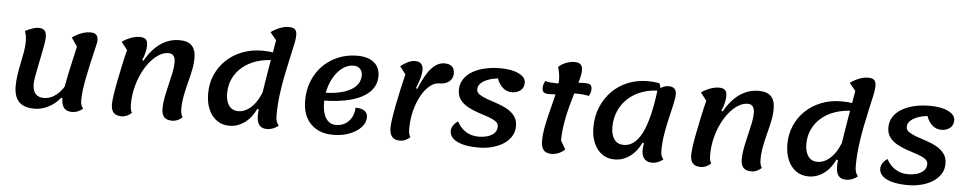

<svg xmlns="http://www.w3.org/2000/svg" viewBox="-43 -1116 7457 1483"><g transform="rotate(5 3686.0 -375.0)"><path d="M244 25Q163 25 124 -15Q85 -55 85 -137Q85 -179 92 -226Q99 -273 109 -319.5Q119 -366 126 -408Q133 -450 133 -485Q133 -509 129.5 -530Q126 -551 119 -566Q146 -581 174.5 -590.5Q203 -600 221 -600Q254 -600 269 -584.5Q284 -569 284 -533Q284 -511 277.5 -474Q271 -437 262 -392.5Q253 -348 244 -303.5Q235 -259 228.5 -222.5Q222 -186 222 -166Q222 -115 244 -89.5Q266 -64 309 -64Q363 -64 410.5 -103.5Q458 -143 485 -211L484 -57L443 -78Q421 -48 388.5 -24.5Q356 -1 319 12Q282 25 244 25ZM536 25Q493 25 473 0Q453 -25 453 -79Q453 -104 461 -154.5Q469 -205 486 -285.5Q503 -366 530 -481L484 -548Q508 -565 532 -576.5Q556 -588 579 -594Q602 -600 623 -600Q656 -600 670 -586Q684 -572 684 -539Q684 -531 677.5 -503.5Q671 -476 661.5 -436Q652 -396 641.5 -348.5Q631 -301 621 -251Q611 -201 605 -155.5Q599 -110 599 -73Q599 -27 620 -9Q582 25 536 25Z M921 25Q878 25 858 3.5Q838 -18 838 -62Q838 -84 844.5 -130.5Q851 -177 863 -238Q875 -299 889 -364.5Q903 -430 918 -489L871 -548Q900 -570 937.5 -584Q975 -598 1007 -598Q1041 -598 1055 -583.5Q1069 -569 1069 -537Q1069 -511 1061 -479.5Q1053 -448 1041 -422L1051 -417Q1104 -510 1170.5 -555Q1237 -600 1316 -600Q1380 -600 1411 -568.5Q1442 -537 1442 -471Q1442 -426 1432 -378Q1422 -330 1408.5 -279Q1395 -228 1385 -176Q1375 -124 1375 -73Q1375 -29 1391 -9Q1354 25 1313 25Q1270 25 1250 3.5Q1230 -18 1230 -62Q1230 -103 1239.5 -152.5Q1249 -202 1261.5 -252Q1274 -302 1283 -346.5Q1292 -391 1292 -424Q1292 -459 1279 -476Q1266 -493 1240 -493Q1202 -493 1165.5 -470Q1129 -447 1096.5 -407.5Q1064 -368 1038.5 -314.5Q1013 -261 998.5 -199.5Q984 -138 984 -73Q984 -29 998 -9Q961 25 921 25Z M1755 25Q1700 25 1658.5 -4Q1617 -33 1594 -86Q1571 -139 1571 -210Q1571 -288 1600.5 -355Q1630 -422 1682 -471Q1734 -520 1805 -547.5Q1876 -575 1960 -575Q2010 -575 2049 -567Q2055 -555 2058 -540.5Q2061 -526 2061 -509Q1984 -509 1920.5 -488Q1857 -467 1811.5 -428.5Q1766 -390 1741.5 -338Q1717 -286 1717 -224Q1717 -162 1742.5 -127.5Q1768 -93 1815 -93Q1848 -93 1881 -112Q1914 -131 1942 -167.5Q1970 -204 1989 -254L1981 -116L1960 -124Q1927 -53 1873 -14Q1819 25 1755 25ZM2046 25Q2006 25 1987 0.5Q1968 -24 1968 -74Q1968 -92 1972.5 -130Q1977 -168 1984.5 -220Q1992 -272 2001.5 -331Q2011 -390 2021 -450Q2031 -510 2041 -565Q2051 -620 2058 -664L2010 -723Q2041 -746 2078 -760.5Q2115 -775 2147 -775Q2181 -775 2195.5 -761.5Q2210 -748 2210 -715Q2210 -689 2200 -642Q2190 -595 2175.5 -532Q2161 -469 2146.5 -395.5Q2132 -322 2122 -243.5Q2112 -165 2112 -85Q2112 -57 2118.5 -39Q2125 -21 2136 -9Q2117 7 2094 16Q2071 25 2046 25Z M2560 25Q2449 25 2385.5 -40.5Q2322 -106 2322 -221Q2322 -303 2350 -372.5Q2378 -442 2428 -492.5Q2478 -543 2546 -571.5Q2614 -600 2694 -600Q2777 -600 2823.5 -562.5Q2870 -525 2870 -456Q2870 -385 2819.5 -334.5Q2769 -284 2673.5 -258Q2578 -232 2443 -232L2455 -293Q2591 -295 2666 -336.5Q2741 -378 2741 -452Q2741 -483 2722.5 -502Q2704 -521 2672 -521Q2631 -521 2594.5 -497Q2558 -473 2529.5 -431Q2501 -389 2485 -333.5Q2469 -278 2469 -216Q2469 -140 2497 -96.5Q2525 -53 2574 -53Q2635 -53 2673.5 -93Q2712 -133 2715 -199Q2760 -199 2784.5 -182.5Q2809 -166 2809 -131Q2809 -90 2776 -54.5Q2743 -19 2687 3Q2631 25 2560 25Z M3080 25Q3037 25 3017 1.5Q2997 -22 2997 -71Q2997 -91 3003.5 -136Q3010 -181 3021.5 -241.5Q3033 -302 3047.5 -366.5Q3062 -431 3076 -489L3030 -548Q3058 -570 3086.5 -584Q3115 -598 3143 -598Q3176 -598 3190.5 -580Q3205 -562 3205 -537Q3205 -503 3194 -467Q3183 -431 3167 -390L3177 -385Q3206 -456 3236 -504Q3266 -552 3299.5 -576Q3333 -600 3371 -600Q3408 -600 3428 -582Q3448 -564 3448 -529Q3448 -490 3420 -466Q3392 -442 3343 -442Q3304 -442 3268 -411.5Q3232 -381 3203.5 -329Q3175 -277 3158.5 -211Q3142 -145 3142 -73Q3142 -29 3157 -9Q3120 25 3080 25Z M3687 25Q3614 25 3564 11.5Q3514 -2 3488.5 -26.5Q3463 -51 3463 -84Q3463 -105 3476 -126Q3489 -147 3513 -162Q3539 -113 3581.5 -86Q3624 -59 3679 -59Q3717 -59 3749.5 -68.5Q3782 -78 3802 -98.5Q3822 -119 3822 -150Q3822 -174 3798.5 -190Q3775 -206 3738 -218.5Q3701 -231 3660 -244.5Q3619 -258 3582 -278Q3545 -298 3521.5 -328.5Q3498 -359 3498 -406Q3498 -452 3521 -488Q3544 -524 3585.5 -549Q3627 -574 3682.5 -587Q3738 -600 3803 -600Q3892 -600 3946 -573.5Q4000 -547 4000 -505Q4000 -465 3973 -444Q3946 -423 3906 -423Q3868 -423 3838 -448Q3808 -473 3791 -520Q3722 -512 3680.5 -486Q3639 -460 3639 -422Q3639 -398 3662.5 -382.5Q3686 -367 3722 -354Q3758 -341 3800 -327.5Q3842 -314 3878 -294Q3914 -274 3938 -243Q3962 -212 3962 -164Q3962 -121 3940.5 -86Q3919 -51 3881.5 -26.5Q3844 -2 3794 11.5Q3744 25 3687 25Z M4254 25Q4232 25 4213.5 17.5Q4195 10 4183.5 -11Q4172 -32 4172 -73Q4172 -114 4181 -165Q4190 -216 4203.5 -270.5Q4217 -325 4230.5 -377.5Q4244 -430 4253 -475Q4262 -520 4262 -551Q4262 -573 4258 -598Q4254 -623 4246 -649Q4269 -671 4302.5 -684.5Q4336 -698 4371 -698Q4403 -698 4417.5 -683.5Q4432 -669 4432 -636Q4432 -610 4420.5 -567.5Q4409 -525 4392.5 -471Q4376 -417 4359 -354Q4342 -291 4330.5 -223Q4319 -155 4318 -85L4357 -19Q4334 3 4306.5 14Q4279 25 4254 25ZM4195 -434Q4164 -434 4152.5 -444Q4141 -454 4141 -477Q4141 -489 4144.5 -503Q4148 -517 4157 -532Q4175 -526 4201 -524Q4227 -522 4249 -522Q4303 -522 4357 -532.5Q4411 -543 4465 -543Q4496 -543 4507 -532.5Q4518 -522 4518 -499Q4518 -488 4514 -474Q4510 -460 4502 -446Q4485 -451 4459 -453.5Q4433 -456 4412 -456Q4359 -456 4304 -445Q4249 -434 4195 -434Z M4742 25Q4687 25 4645.5 -4Q4604 -33 4581 -86Q4558 -139 4558 -210Q4558 -294 4587.5 -365Q4617 -436 4669 -489Q4721 -542 4792 -571Q4863 -600 4947 -600Q4991 -600 5036 -592Q5042 -581 5045 -566Q5048 -551 5048 -534Q4969 -534 4905.5 -510.5Q4842 -487 4797 -444.5Q4752 -402 4728 -345.5Q4704 -289 4704 -224Q4704 -162 4729.5 -127.5Q4755 -93 4802 -93Q4889 -93 4944 -202.5Q4999 -312 5026 -534Q5042 -554 5064 -564.5Q5086 -575 5111 -575Q5139 -575 5154.5 -561Q5170 -547 5170 -520Q5170 -489 5159 -440Q5148 -391 5133.5 -331Q5119 -271 5108 -205Q5097 -139 5097 -73Q5097 -29 5119 -9Q5099 8 5077 16.5Q5055 25 5033 25Q4994 25 4973 1.5Q4952 -22 4952 -66Q4952 -78 4953.5 -91.5Q4955 -105 4958 -119L4948 -124Q4914 -53 4860 -14Q4806 25 4742 25Z M5412 25Q5369 25 5349 3.5Q5329 -18 5329 -62Q5329 -84 5335.5 -130.5Q5342 -177 5354 -238Q5366 -299 5380 -364.5Q5394 -430 5409 -489L5362 -548Q5391 -570 5428.5 -584Q5466 -598 5498 -598Q5532 -598 5546 -583.5Q5560 -569 5560 -537Q5560 -511 5552 -479.5Q5544 -448 5532 -422L5542 -417Q5595 -510 5661.5 -555Q5728 -600 5807 -600Q5871 -600 5902 -568.5Q5933 -537 5933 -471Q5933 -426 5923 -378Q5913 -330 5899.5 -279Q5886 -228 5876 -176Q5866 -124 5866 -73Q5866 -29 5882 -9Q5845 25 5804 25Q5761 25 5741 3.5Q5721 -18 5721 -62Q5721 -103 5730.5 -152.5Q5740 -202 5752.5 -252Q5765 -302 5774 -346.5Q5783 -391 5783 -424Q5783 -459 5770 -476Q5757 -493 5731 -493Q5693 -493 5656.5 -470Q5620 -447 5587.5 -407.5Q5555 -368 5529.5 -314.5Q5504 -261 5489.5 -199.5Q5475 -138 5475 -73Q5475 -29 5489 -9Q5452 25 5412 25Z M6246 25Q6191 25 6149.5 -4Q6108 -33 6085 -86Q6062 -139 6062 -210Q6062 -288 6091.5 -355Q6121 -422 6173 -471Q6225 -520 6296 -547.5Q6367 -575 6451 -575Q6501 -575 6540 -567Q6546 -555 6549 -540.5Q6552 -526 6552 -509Q6475 -509 6411.5 -488Q6348 -467 6302.5 -428.5Q6257 -390 6232.5 -338Q6208 -286 6208 -224Q6208 -162 6233.5 -127.5Q6259 -93 6306 -93Q6339 -93 6372 -112Q6405 -131 6433 -167.5Q6461 -204 6480 -254L6472 -116L6451 -124Q6418 -53 6364 -14Q6310 25 6246 25ZM6537 25Q6497 25 6478 0.5Q6459 -24 6459 -74Q6459 -92 6463.5 -130Q6468 -168 6475.5 -220Q6483 -272 6492.5 -331Q6502 -390 6512 -450Q6522 -510 6532 -565Q6542 -620 6549 -664L6501 -723Q6532 -746 6569 -760.5Q6606 -775 6638 -775Q6672 -775 6686.5 -761.5Q6701 -748 6701 -715Q6701 -689 6691 -642Q6681 -595 6666.5 -532Q6652 -469 6637.5 -395.5Q6623 -322 6613 -243.5Q6603 -165 6603 -85Q6603 -57 6609.5 -39Q6616 -21 6627 -9Q6608 7 6585 16Q6562 25 6537 25Z M7017 25Q6944 25 6894 11.5Q6844 -2 6818.5 -26.5Q6793 -51 6793 -84Q6793 -105 6806 -126Q6819 -147 6843 -162Q6869 -113 6911.5 -86Q6954 -59 7009 -59Q7047 -59 7079.5 -68.5Q7112 -78 7132 -98.5Q7152 -119 7152 -150Q7152 -174 7128.5 -190Q7105 -206 7068 -218.5Q7031 -231 6990 -244.5Q6949 -258 6912 -278Q6875 -298 6851.5 -328.5Q6828 -359 6828 -406Q6828 -452 6851 -488Q6874 -524 6915.5 -549Q6957 -574 7012.5 -587Q7068 -600 7133 -600Q7222 -600 7276 -573.5Q7330 -547 7330 -505Q7330 -465 7303 -444Q7276 -423 7236 -423Q7198 -423 7168 -448Q7138 -473 7121 -520Q7052 -512 7010.5 -486Q6969 -460 6969 -422Q6969 -398 6992.5 -382.5Q7016 -367 7052 -354Q7088 -341 7130 -327.5Q7172 -314 7208 -294Q7244 -274 7268 -243Q7292 -212 7292 -164Q7292 -121 7270.5 -86Q7249 -51 7211.5 -26.5Q7174 -2 7124 11.5Q7074 25 7017 25Z"/></g></svg>

Font: Lemonada Medium
Style: Regular
Weight: 500
Designer: Mohamed Gaber (Arabic), Eduardo Tunni (Latin)
Foundry: Kief Type Foundry
Version: Version 4.004; ttfautohint (v1.8.2)